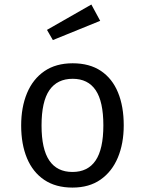

<svg xmlns="http://www.w3.org/2000/svg" viewBox="-20 -817 640 848"><path d="M301 -537.5Q375.5 -537.5 425.8 -503.8Q476 -470 501.2 -408.5Q526.5 -347 526.5 -263.5Q526.5 -183 500.5 -121Q474.5 -59 424.2 -23.8Q374 11.5 300 11.5Q226 11.5 175.5 -22.5Q125 -56.5 99.2 -118.2Q73.5 -180 73.5 -262.5Q73.5 -344 99.5 -406Q125.5 -468 176.2 -502.8Q227 -537.5 301 -537.5ZM301 -469Q233 -469 198.2 -418.8Q163.5 -368.5 163.5 -262.5Q163.5 -158.5 197.8 -108Q232 -57.5 300 -57.5Q368 -57.5 402.2 -108Q436.5 -158.5 436.5 -263.5Q436.5 -368.5 402.5 -418.8Q368.5 -469 301 -469ZM383.5 -797 422.5 -725 213.5 -640 187.5 -685Z"/></svg>

Font: Fast_Mono
Style: Regular
Weight: 400
Monospace: yes
Designer: Carrois Corporate, Edenspiekermann AG, Nikita Prokopov
Foundry: Carrois Corporate, Edenspiekermann AG, Nikita Prokopov
Version: Version 5.002